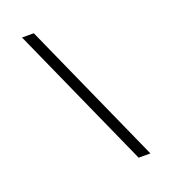

<svg xmlns="http://www.w3.org/2000/svg" viewBox="-149 -837 918 1043"><g transform="rotate(-20 310.0 -315.0)"><path d="M100 -730H168L540 100H472Z"/></g></svg>

Font: Monaspace Neon Var ExtraLight
Style: Regular
Weight: 200
Designer: Riley Cran and the Lettermatic Team
Version: Version 1.200 (Monaspace Neon Var)